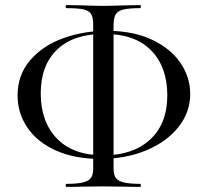

<svg xmlns="http://www.w3.org/2000/svg" viewBox="-20 -696 816 754"><path d="M49 -321Q49 -402 98.5 -459.5Q148 -517 228.5 -546Q309 -575 400 -575Q503 -575 577 -540Q651 -505 689 -448.5Q727 -392 727 -327Q727 -256 681.5 -198Q636 -140 555.5 -106Q475 -72 373 -72Q273 -72 199.5 -105Q126 -138 87.5 -195Q49 -252 49 -321ZM637 -322Q637 -433 573.5 -498Q510 -563 389 -563Q269 -563 204.5 -501.5Q140 -440 140 -329Q140 -218 203.5 -152Q267 -86 387 -86Q502 -86 569.5 -148Q637 -210 637 -322ZM241 26Q285 26 307.5 20Q330 14 338 1.5Q346 -11 346 -34V-599Q346 -627 338 -640.5Q330 -654 308.5 -659Q287 -664 241 -664Q238 -664 238 -670Q238 -676 241 -676L301 -675Q353 -673 385 -673Q420 -673 474 -675L531 -676Q533 -676 533 -670Q533 -664 531 -664Q486 -664 464 -658.5Q442 -653 434 -639Q426 -625 426 -597V-34Q426 -11 434 1.5Q442 14 464.5 20Q487 26 531 26Q533 26 533 32Q533 38 531 38Q494 38 473 37L385 36L301 37Q279 38 241 38Q238 38 238 32Q238 26 241 26Z"/></svg>

Font: Cormorant Garamond Medium
Style: Regular
Weight: 500
Designer: Christian Thalmann (Catharsis Fonts)
Foundry: Catharsis Fonts
Version: Version 4.000